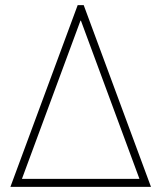

<svg xmlns="http://www.w3.org/2000/svg" viewBox="-20 -727 628 747"><path d="M282.2 -707H305.7L567.4 0H20.5ZM522.5 -31.2 294.9 -646.5H293L65.4 -31.2Z"/></svg>

Font: Pretendard Thin
Style: Regular
Weight: 100
Designer: Base glyphs from Inter by Rasmus Andersson; Hangeul glyphs from Noto Sans CJK(Source Han Sans) by Jang Soo-young and Kan
Foundry: Kil Hyung-jin
Version: Version 1.309